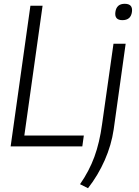

<svg xmlns="http://www.w3.org/2000/svg" viewBox="-20 -770 731 1010"><path d="M624 -664Q581 -664 587 -707Q593 -750 636 -750Q680 -750 674 -707Q668 -664 624 -664ZM401 199Q449 130 476.5 55Q504 -20 517 -117L577 -540H641L578 -89Q566 -7 531 72.5Q496 152 443 220ZM140 -740H204L108 -57H421L413 0H36Z"/></svg>

Font: Plata Sans Light
Style: Italic
Weight: 300
Italic angle: -8°
Designer: Pablo Impallari, Andres Torresi, & Cristiano Sobral
Foundry: Pablo Impallari, Andres Torresi, & Cristiano Sobral
Version: Version 1.00;December 28, 2019;FontCreator 12.0.0.2547 64-bi